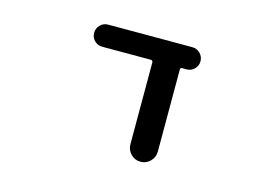

<svg xmlns="http://www.w3.org/2000/svg" viewBox="-76 -693 1152 819"><g transform="rotate(15 500.0 -283.5)"><path d="M534.2 -80.1V-440.4Q534.2 -450.2 524.4 -450.2H310.5Q290 -450.2 275.9 -464.4Q261.7 -478.5 261.7 -498.5Q261.7 -518.6 275.9 -533.2Q290 -547.9 310.5 -547.9H682.6Q703.1 -547.9 717.3 -533.2Q731.4 -518.6 731.4 -498.5Q731.4 -478.5 717.3 -464.4Q703.1 -450.2 682.6 -450.2H663.1Q655.3 -450.2 655.3 -442.4V-80.1Q655.3 -54.7 637.7 -36.6Q620.1 -18.6 594.7 -18.6Q569.3 -18.6 551.8 -36.6Q534.2 -54.7 534.2 -80.1Z"/></g></svg>

Font: Rounded-X Mgen+ 1mn medium
Style: Regular
Weight: 500
Designer: [Source Han Sans]
Ryoko NISHIZUKA  (kana & ideographs); Paul D. Hunt (Latin, Greek & Cyrillic); Wenlong ZHANG  (bopomofo
Version: Version 1.059.20150602